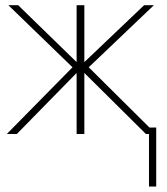

<svg xmlns="http://www.w3.org/2000/svg" viewBox="-20 -508 632 728"><path d="M5.9 0 254.9 -252.9 11.7 -488.3H48.8L270.5 -272.5V-488.3H299.8V-272.5L526.4 -488.3H563.5L316.4 -252.9L571.3 0H533.2L299.8 -231.4V0H270.5V-231.4L43.9 0ZM544.9 -24.4H572.3V199.2H544.9Z"/></svg>

Font: Gothic A1 Thin
Style: Regular
Weight: 250
Designer: HanYang I&C Co.,Ltd.
Foundry: HanYang I&C Co.,Ltd.
Version: Version 2.50